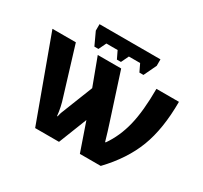

<svg xmlns="http://www.w3.org/2000/svg" viewBox="-144 -906 1174 1108"><g transform="rotate(30 442.5 -352.5)"><path d="M225 -662V-705H631V-662L591 -578H564L540 -628H465L441 -578H414L390 -628H315L291 -578H264ZM3 -546H159L254 -235Q272 -181 278 -123H281Q285 -141 288 -149L373 -364L305 -546H461L559 -243Q575 -195 593 -132H597Q649 -206 672.5 -302.5Q696 -399 696 -546H846Q846 -366 798 -240.5Q750 -115 640 0H501L436 -188L362 0H203Z"/></g></svg>

Font: OpenSansMMV
Style: Bold
Weight: 700
Foundry: Ascender Corporation
Version: Version 4.001